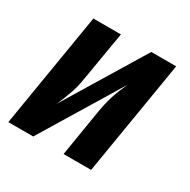

<svg xmlns="http://www.w3.org/2000/svg" viewBox="-124 -637 748 755"><g transform="rotate(30 250.0 -260.0)"><path d="M6 0 92 -520H217L182 -312Q179 -292 175 -272.5Q171 -253 164.5 -233.5Q158 -214 150.5 -195Q143 -176 135 -158L355 -520H468L382 0H257L291 -208Q294 -228 298.5 -247.5Q303 -267 309 -286.5Q315 -306 323 -325Q331 -344 339 -362L119 0Z"/></g></svg>

Font: Iosevka Curly Slab Extrabold
Style: Italic
Weight: 800
Italic angle: -9°
Monospace: yes
Designer: Belleve Invis
Foundry: Belleve Invis
Version: Version 22.1.2; ttfautohint (v1.8.4)